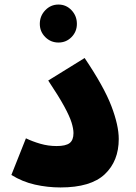

<svg xmlns="http://www.w3.org/2000/svg" viewBox="-20 -819 597 844"><path d="M30 -50 94 -211Q123 -197 157.5 -187Q192 -177 229 -177Q269 -177 286 -190Q303 -203 303 -234Q303 -253 294.5 -280.5Q286 -308 262 -352Q238 -396 192 -465L352 -564Q437 -438 469.5 -353Q502 -268 502 -208Q502 -111 440.5 -53Q379 5 246 5Q189 5 133.5 -7.5Q78 -20 30 -50ZM237 -632Q203 -632 179 -656Q155 -680 155 -714Q155 -749 179 -774Q203 -799 237 -799Q271 -799 294.5 -774Q318 -749 318 -714Q318 -680 294.5 -656Q271 -632 237 -632Z"/></svg>

Font: Noto Sans Arabic Blk
Style: Regular
Weight: 900
Designer: Monotype Design Team, Nadine Chahine, Nizar Qandah and Khaled Hosny
Foundry: Monotype Imaging Inc.
Version: Version 2.012; ttfautohint (v1.8.4.7-5d5b)